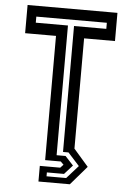

<svg xmlns="http://www.w3.org/2000/svg" viewBox="-59 -743 648 960"><g transform="rotate(5 265.5 -263.0)"><path d="M171 174.5V96H273.5L288.5 80L273.5 65H195V-558.5H40V-700H491V-558.5H336V-5L410 80L328.5 174.5ZM209 145H307.5L365.5 80L308 16.5H280.5V-615.5H442.5V-646H88.5V-615.5H250V35.5H295L336 80L295 125.5H209Z"/></g></svg>

Font: Tourney Condensed SemiBold
Style: Regular
Weight: 600
Width: 3
Designer: Tyler Finck
Foundry: Etcetera Type Co
Version: Version 1.010; ttfautohint (v1.8.3)